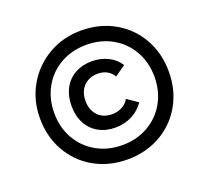

<svg xmlns="http://www.w3.org/2000/svg" viewBox="-124 -854 1066 1008"><g transform="rotate(-20 409.0 -350.0)"><path d="M243 -354Q243 -409 265 -451Q287 -493 328 -516Q369 -539 422 -539Q471.7 -539 512.3 -519Q553 -499 576 -462L516 -420Q503 -443 481 -455Q459 -467 429 -467Q397.5 -467 372.7 -453Q348 -439 334.5 -413.5Q321 -388 321 -354Q321 -303.4 350.5 -272.2Q380 -241 429.5 -241Q461 -241 486 -254.5Q511 -268 524 -292L584 -251Q557 -212 515 -190.5Q473 -169 421.5 -169Q369 -169 328 -192Q287 -215 265 -257Q243 -299 243 -354ZM65 -350Q65 -451 112.5 -533Q160 -615 242 -662.5Q324 -710 425 -710Q528 -710 610 -663.5Q692 -617 738.5 -535Q785 -453 785 -350Q785 -247 738.5 -165Q692 -83 610 -36.5Q528 10 425 10Q322 10 240 -36.5Q158 -83 111.5 -165Q65 -247 65 -350ZM705 -350.5Q705 -430 669 -494Q633 -558 569 -594Q505.1 -630 425 -630Q345 -630 281 -594Q217 -558 181 -494Q145 -430.1 145 -350Q145 -269.8 181.2 -205.9Q217.5 -142 281.3 -106Q345.2 -70 425.1 -70Q505 -70 568.8 -106.1Q632.6 -142.2 668.8 -206.1Q705 -270.1 705 -350.5Z"/></g></svg>

Font: Fixel Italic Variable Display Thin
Style: Italic
Weight: 100
Italic angle: -10°
Designer: AlfaBravo + MacPaw
Foundry: Kyrylo Tkachov, Marchela Mozhyna, Serhii Makarenko, Maria Weinstein, Zakhar Kryvoshyya
Version: Version 1.210;Glyphs 3.2 (3217)